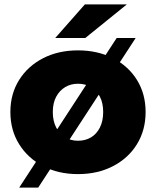

<svg xmlns="http://www.w3.org/2000/svg" viewBox="-20 -779 706 869"><path d="M333 9Q244 9 175 -27Q106 -63 66.5 -126.5Q27 -190 27 -272Q27 -354 66.5 -417Q106 -480 175 -515.5Q244 -551 333 -551Q422 -551 491.5 -515.5Q561 -480 600 -417Q639 -354 639 -272Q639 -190 600 -126.5Q561 -63 491.5 -27Q422 9 333 9ZM333 -142Q366 -142 391.5 -157Q417 -172 432 -201.5Q447 -231 447 -272Q447 -313 432 -341.5Q417 -370 391.5 -385Q366 -400 333 -400Q301 -400 275.5 -385Q250 -370 234.5 -341.5Q219 -313 219 -272Q219 -231 234.5 -201.5Q250 -172 275.5 -157Q301 -142 333 -142ZM67 70 508 -607H594L153 70ZM230 -607 364 -759H554L366 -607Z"/></svg>

Font: MOST Montserrat ExtraBold
Style: Regular
Weight: 800
Designer: Julieta Ulanovsky
Foundry: Julieta Ulanovsky
Version: Version 8.000;March 11, 2024;FontCreator 15.0.0.2926 64-bit